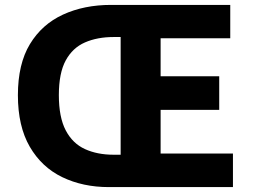

<svg xmlns="http://www.w3.org/2000/svg" viewBox="-20 -763 1030 783"><path d="M424 0Q318 0 234 -40.5Q150 -81 101.5 -164.5Q53 -248 53 -375Q53 -502 102 -583Q151 -664 237 -703.5Q323 -743 433 -743H919V-607H635V-452H874V-315H635V-137H930V0ZM443 -132H472V-612H443Q377 -612 326.5 -590Q276 -568 248 -516.5Q220 -465 220 -375Q220 -285 248 -231.5Q276 -178 326.5 -155Q377 -132 443 -132Z"/></svg>

Font: Noto Sans TC Thin ExtraBold
Style: Regular
Weight: 800
Version: Version 2.004-H2;hotconv 1.0.118;makeotfexe 2.5.65603